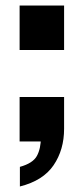

<svg xmlns="http://www.w3.org/2000/svg" viewBox="-20 -512 303 695"><path d="M52 163V92Q99 79 113.5 52.5Q128 26 128 -15L186 0H51V-161H212V-46Q212 30 174 86Q136 142 52 163ZM51 -331V-492H212V-331Z"/></svg>

Font: Instrument Sans SemiCondensed
Style: Bold
Weight: 700
Width: 4
Designer: Rodrigo Fuenzalida
Foundry: fragTYPE
Version: Version 1.000;gftools[0.9.28]